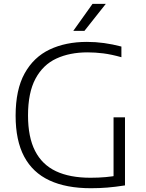

<svg xmlns="http://www.w3.org/2000/svg" viewBox="-20 -965 752 990"><path d="M448.5 5.5Q321.5 5.5 235 -34.8Q148.5 -75 104.5 -157.8Q60.5 -240.5 60.5 -368.5Q60.5 -502.5 107 -586.5Q153.5 -670.5 236.2 -709.8Q319 -749 428 -749Q473 -749 516.5 -743Q560 -737 606 -725V-670Q554.5 -684.5 512.5 -689.8Q470.5 -695 431.5 -695Q339.5 -695 270.5 -663Q201.5 -631 163 -559.2Q124.5 -487.5 124.5 -369.5Q124.5 -258 160.8 -187Q197 -116 268.5 -82.2Q340 -48.5 446.5 -48.5Q489 -48.5 524.5 -51.8Q560 -55 590.5 -61L565.5 -32.5V-360H624.5V-9Q573 -1 532.8 2.2Q492.5 5.5 448.5 5.5ZM358 -806 457 -945H525.5L415.5 -806Z"/></svg>

Font: Encode Sans SC SemiExpanded Light
Style: Regular
Weight: 300
Width: 6
Designer: Multiple Designers
Foundry: Impallari Type
Version: Version 3.002